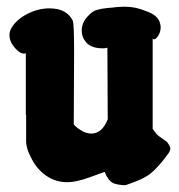

<svg xmlns="http://www.w3.org/2000/svg" viewBox="-20 -545 526 563"><path d="M294.9 -405.3Q291 -403.3 281.2 -403.3Q242.2 -403.3 227.5 -427.7Q219.7 -439.5 219.7 -455.1Q219.7 -477.5 235.4 -495.1Q242.2 -502.9 249 -508.3Q255.9 -513.7 265.1 -516.1Q274.4 -518.6 279.3 -519.5Q284.2 -520.5 294.9 -521.5Q305.7 -522.5 306.6 -522.5Q327.1 -525.4 345.7 -525.4Q377.9 -525.4 407.2 -512.7Q446.3 -500 450.2 -472.7Q450.2 -471.7 450.7 -469.2Q451.2 -466.8 451.2 -465.8Q451.2 -452.1 444.3 -440.9Q437.5 -429.7 431.6 -429.7Q429.7 -429.7 427.7 -431.6V-167Q431.6 -162.1 436.5 -155.3Q441.4 -148.4 446.3 -145.5L469.7 -128.9Q479.5 -116.2 479.5 -109.4Q479.5 -103.5 473.6 -94.7Q444.3 -54.7 421.9 -36.6Q399.4 -18.6 350.6 -2.9Q347.7 -2 341.8 -2Q327.1 -2.9 316.4 -6.3Q305.7 -9.8 299.3 -18.6Q293 -27.3 292 -29.3Q291 -31.2 287.1 -41Q284.2 -40 243.7 -25.4Q203.1 -10.7 177.7 -10.7Q135.7 -10.7 103.5 -39.1Q85.9 -54.7 74.2 -76.7Q62.5 -98.6 59.6 -110.8Q56.6 -123 56.6 -127.9V-210.9Q56.6 -208 55.7 -208V-389.6Q53.7 -387.7 50.8 -387.7Q38.1 -387.7 22.9 -405.3Q7.8 -422.9 7.8 -442.4Q7.8 -454.1 14.6 -464.8Q30.3 -489.3 61.5 -504.9Q92.8 -520.5 125 -520.5Q175.8 -520.5 193.4 -484.4Q197.3 -476.6 197.3 -389.6Q197.3 -361.3 196.8 -289.6Q196.3 -217.8 196.3 -180.7Q200.2 -173.8 216.3 -163.6Q232.4 -153.3 248 -153.3Q279.3 -153.3 295.9 -195.3Z"/></svg>

Font: Essays1743
Style: Bold
Weight: 700
Designer: Based on the typeface in a 1743 English translation of the essays of Montaigne.  PostScript/TrueType font designed by Jo
Version: Version 002.100